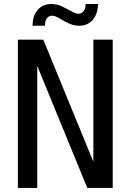

<svg xmlns="http://www.w3.org/2000/svg" viewBox="-20 -924 642 944"><path d="M140.1 -797.4Q140.1 -820.8 146 -840.3Q151.9 -859.9 165.5 -875.5Q190.4 -904.3 232.4 -904.3Q246.6 -904.3 264.6 -900.4Q277.8 -897 303.2 -883.3L331.1 -868.7Q340.8 -862.3 350.6 -859.4Q358.4 -856.4 366.2 -856.4Q381.3 -856.4 391.1 -869.1Q400.9 -881.8 400.9 -901.4V-904.3H461.9Q460.9 -855.5 436 -826.7Q411.1 -797.4 369.6 -797.4Q355.5 -797.4 338.9 -801.3Q332 -803.2 323 -806.9Q314 -810.5 298.8 -818.4L271 -834.5Q265.6 -837.9 260.5 -840.1Q255.4 -842.3 251 -844.2Q244.1 -846.7 236.8 -846.7Q220.2 -846.7 210.9 -834.5Q201.2 -821.8 201.2 -800.3V-797.4ZM67.9 -729H192.9L439 -128.9V-729H534.2V0H409.2L163.1 -600.1V0H67.9Z"/></svg>

Font: Vazir Code Hack
Style: Code-Hack
Weight: 400
Foundry: DejaVu fonts team - Redesigned by Saber Rastikerdar
Version: Version 1.1.2